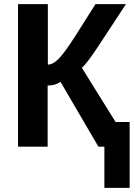

<svg xmlns="http://www.w3.org/2000/svg" viewBox="-20 -708 650 927"><path d="M67 0V-688H211V-396Q235 -396 262 -423Q288 -448 341 -530L441 -688H588L458 -490Q397 -397 375 -381L538 -119H606V199H484V0H455L272 -313Q247 -295 210 -295V0Z"/></svg>

Font: Libra Sans
Style: Bold
Weight: 700
Foundry: Context Ltd
Version: Version 1.000